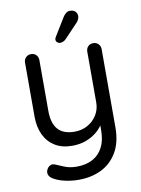

<svg xmlns="http://www.w3.org/2000/svg" viewBox="-99 -788 773 1054"><g transform="rotate(-10 287.5 -261.0)"><path d="M461 -525Q478 -525 489.5 -513.5Q501 -502 501 -485V-49Q501 35 468 90.5Q435 146 379.5 173Q324 200 254 200Q215 200 179 192Q143 184 120 171Q101 162 93.5 148.5Q86 135 91 120Q98 102 111.5 95Q125 88 140 95Q156 102 186.5 114.5Q217 127 255 127Q307 127 344 107Q381 87 401 48.5Q421 10 421 -47V-118L433 -93Q417 -62 390 -39Q363 -16 328 -3Q293 10 251 10Q194 10 154.5 -14.5Q115 -39 94.5 -82.5Q74 -126 74 -183V-485Q74 -502 85.5 -513.5Q97 -525 114 -525Q132 -525 143 -513.5Q154 -502 154 -485V-201Q154 -133 184 -98.5Q214 -64 277 -64Q317 -64 349.5 -82Q382 -100 401.5 -131.5Q421 -163 421 -201V-485Q421 -502 432 -513.5Q443 -525 461 -525ZM282 -558Q275 -558 267.5 -564Q260 -570 260 -580Q260 -587 266 -596L326 -694Q332 -704 342 -713Q352 -722 366 -722Q386 -722 396 -711.5Q406 -701 406 -684Q405 -676 402 -669Q399 -662 393 -654L317 -574Q310 -566 300.5 -562Q291 -558 282 -558Z"/></g></svg>

Font: Quicksand Light Medium
Style: Regular
Weight: 500
Version: Version 3.006